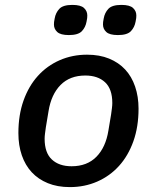

<svg xmlns="http://www.w3.org/2000/svg" viewBox="-20 -751 640 783"><path d="M261 -608Q227 -608 213.5 -620.5Q200 -633 200 -651Q200 -656 200.5 -661.5Q201 -667 203 -676Q207 -699 222 -715Q237 -731 275 -731Q309 -731 322.5 -718.5Q336 -706 336 -688Q336 -683 335.5 -677.5Q335 -672 333 -663Q329 -640 314 -624Q299 -608 261 -608ZM461 -608Q427 -608 413.5 -620.5Q400 -633 400 -651Q400 -656 400.5 -661.5Q401 -667 403 -676Q407 -699 422 -715Q437 -731 475 -731Q509 -731 522.5 -718.5Q536 -706 536 -688Q536 -683 535.5 -677.5Q535 -672 533 -663Q529 -640 514 -624Q499 -608 461 -608ZM265 12Q214 12 175 -4Q136 -20 109.5 -48.5Q83 -77 69 -117.5Q55 -158 55 -208Q55 -282 76 -341Q97 -400 134.5 -441.5Q172 -483 223.5 -505.5Q275 -528 335 -528Q386 -528 425 -512Q464 -496 490.5 -467.5Q517 -439 531 -398Q545 -357 545 -308Q545 -234 524 -175Q503 -116 465.5 -74.5Q428 -33 376.5 -10.5Q325 12 265 12ZM272 -73Q335 -73 373 -111.5Q411 -150 422 -218L433 -284Q435 -298 436.5 -310Q438 -322 438 -331Q438 -388 408.5 -415.5Q379 -443 328 -443Q265 -443 227 -404.5Q189 -366 178 -298L167 -232Q165 -218 163.5 -206Q162 -194 162 -185Q162 -128 191.5 -100.5Q221 -73 272 -73Z"/></svg>

Font: IBM Plex Mono Medm
Style: Italic
Weight: 500
Italic angle: -9°
Monospace: yes
Designer: Mike Abbink, Paul van der Laan, Pieter van Rosmalen
Foundry: Bold Monday
Version: Version 2.3